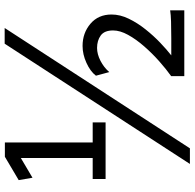

<svg xmlns="http://www.w3.org/2000/svg" viewBox="-26 -796 846 835"><g transform="rotate(-90 397.5 -378.0)"><path d="M625.5 -781.2H693.8L170.4 24.4H102.5ZM128.4 -398.4V-710.9L42.5 -660.2L32.2 -720.2L133.8 -780.3H195.8V-398.4H283.2V-342.3H37.1V-398.4ZM770.5 -61.5V0H484.4V-57.1Q514.6 -78.6 549.1 -109.1Q583.5 -139.6 614 -174.6Q644.5 -209.5 663.8 -244.4Q683.1 -279.3 683.1 -309.6Q683.1 -347.7 661.1 -363.5Q639.2 -379.4 606.9 -379.4Q580.1 -379.4 551 -364.5Q522 -349.6 502 -326.2L486.3 -384.3Q504.9 -408.7 542 -425.5Q579.1 -442.4 615.7 -442.4Q671.9 -442.4 712.2 -408.2Q752.4 -374 752.4 -316.4Q752.4 -279.3 734.1 -241.5Q715.8 -203.6 687.7 -168.5Q659.7 -133.3 629.4 -104.5Q599.1 -75.7 574.7 -56.6H647.9Q691.4 -56.6 721.9 -57.6Q752.4 -58.6 770.5 -61.5Z"/></g></svg>

Font: Kanchenjunga Medium
Style: Regular
Weight: 500
Version: Version 2.001